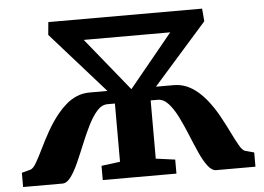

<svg xmlns="http://www.w3.org/2000/svg" viewBox="-52 -812 1212 880"><g transform="rotate(-5 554.0 -371.5)"><path d="M19.5 0V-65.5L60.5 -76.5Q73 -80.5 87.5 -105.5Q102 -130.5 119.8 -167.2Q137.5 -204 160.2 -244.5Q183 -285 211.5 -320.5Q231 -344.5 253.5 -363.8Q276 -383 303 -394Q330 -405 360.5 -405H443L195 -684.5L200.5 -743H908L913 -684.5L666 -405H746.5Q779 -405 806 -393.8Q833 -382.5 856.2 -362.8Q879.5 -343 899.5 -318Q927 -283 949.2 -242.8Q971.5 -202.5 989 -166.2Q1006.5 -130 1020.8 -105.2Q1035 -80.5 1047.5 -76.5L1088.5 -65.5V0H908Q888 0 869.2 -24.8Q850.5 -49.5 833 -88.8Q815.5 -128 797.5 -172.2Q779.5 -216.5 760 -255.8Q740.5 -295 718 -319.8Q695.5 -344.5 669 -344.5H636.5V-76.5L725 -64.5V0H386V-65.5L472 -76.5V-344.5H438Q411.5 -344.5 389.5 -319.8Q367.5 -295 348 -255.8Q328.5 -216.5 310.5 -172.2Q292.5 -128 275 -88.8Q257.5 -49.5 239.2 -24.8Q221 0 200.5 0ZM355 -647.5 553 -403.5 753 -647.5Z"/></g></svg>

Font: Merriweather 20pt Black
Style: Regular
Weight: 900
Version: Version 2.100